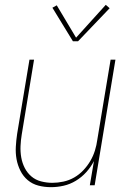

<svg xmlns="http://www.w3.org/2000/svg" viewBox="-20 -767 540 795"><path d="M191 8Q164 8 139 1.5Q114 -5 95 -21Q76 -37 64.5 -60Q53 -83 48.5 -108Q44 -133 45.5 -159.5Q47 -186 51 -213L102 -520H121L70 -210Q66 -186 65 -162Q64 -138 68 -115Q72 -92 82.5 -71.5Q93 -51 110 -36.5Q127 -22 150 -16Q173 -10 197 -10Q219 -10 242.5 -15Q266 -20 287 -32Q308 -44 325 -62Q342 -80 354 -100.5Q366 -121 373 -143.5Q380 -166 383 -189L438 -520H458L372 0H352L369 -100Q356 -75 337 -54Q318 -33 294 -18.5Q270 -4 243.5 2Q217 8 191 8ZM282 -596 197 -735 215 -745 295 -611 418 -747 434 -733 303 -596Z"/></svg>

Font: Iosevka SS04 Thin
Style: Italic
Weight: 100
Italic angle: -9°
Monospace: yes
Designer: Belleve Invis
Foundry: Belleve Invis
Version: Version 19.0.0; ttfautohint (v1.8.4)